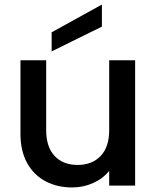

<svg xmlns="http://www.w3.org/2000/svg" viewBox="-20 -816 689 844"><path d="M574 -551V0H460V-65Q433 -31 389.5 -11.5Q346 8 297 8Q232 8 180.5 -19Q129 -46 99.5 -99Q70 -152 70 -227V-551H183V-244Q183 -170 220 -130.5Q257 -91 321 -91Q385 -91 422.5 -130.5Q460 -170 460 -244V-551ZM428 -699 207 -590V-674L428 -796Z"/></svg>

Font: A Bank Premium Med
Style: Regular
Weight: 500
Designer: Ninad Kale (Devanagari), Jonny Pinhorn (Latin), Htun Naung (Myanmar)
Foundry: Indian Type Foundry
Version: 4.004